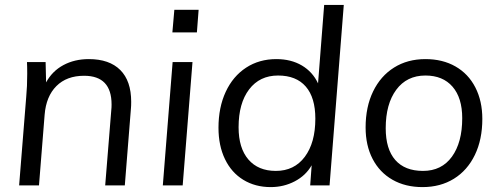

<svg xmlns="http://www.w3.org/2000/svg" viewBox="-20 -756 2035 783"><path d="M515 -341Q515 -323 514 -314L489 0H409L434 -309Q435 -316 435 -330Q435 -447 323 -447Q252 -447 210 -405Q168 -363 162 -288L139 0H58L87 -362Q91 -403 91 -456Q91 -487 90 -503H166L168 -420Q193 -466 238.5 -490.5Q284 -515 342 -515Q426 -515 470.5 -470.5Q515 -426 515 -341Z M684 -503H765L725 0H644ZM790 -716 783 -624H683L691 -716Z M1382 -736 1324 0H1245L1251 -82Q1227 -40 1182 -16.5Q1137 7 1084 7Q1021 7 972.5 -22.5Q924 -52 897.5 -107Q871 -162 871 -235Q871 -318 900.5 -381.5Q930 -445 983.5 -480Q1037 -515 1107 -515Q1167 -515 1211 -489Q1255 -463 1277 -416L1302 -736ZM1266 -272Q1266 -358 1227 -403Q1188 -448 1114 -448Q1039 -448 996 -391.5Q953 -335 953 -237Q953 -152 993 -105.5Q1033 -59 1105 -59Q1180 -59 1223 -116.5Q1266 -174 1266 -272Z M1471 -236Q1471 -320 1501.5 -383Q1532 -446 1587 -480.5Q1642 -515 1715 -515Q1785 -515 1837.5 -485Q1890 -455 1918.5 -399.5Q1947 -344 1947 -271Q1947 -187 1916.5 -124Q1886 -61 1831 -27Q1776 7 1703 7Q1633 7 1580.5 -23Q1528 -53 1499.5 -108Q1471 -163 1471 -236ZM1865 -274Q1865 -357 1825.5 -402.5Q1786 -448 1715 -448Q1639 -448 1596 -390Q1553 -332 1553 -233Q1553 -148 1592 -103.5Q1631 -59 1705 -59Q1781 -59 1823 -117Q1865 -175 1865 -274Z"/></svg>

Font: Muli
Style: Italic
Weight: 400
Italic angle: -4.541°
Designer: Vernon Adams
Foundry: Vernon Adams
Version: Version 2.001